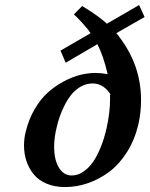

<svg xmlns="http://www.w3.org/2000/svg" viewBox="-20 -737 599 769"><path d="M267.1 -34.2Q279.8 -34.2 293 -38.6Q306.2 -43 322.5 -55.9Q338.9 -68.8 353.3 -89.4Q367.7 -109.9 382.3 -144.8Q397 -179.7 407.2 -225.1Q420.9 -287.6 420.9 -340.8Q420.9 -353 419.9 -357.9L423.8 -356.9Q411.6 -377.9 392.6 -390.4Q373.5 -402.8 351.1 -402.8Q327.1 -402.8 305.9 -391.4Q284.7 -379.9 269.3 -362.1Q253.9 -344.2 241.2 -320.1Q228.5 -295.9 220.5 -273.4Q212.4 -251 207 -227.1Q196.8 -185.5 196.8 -149.9Q196.8 -97.2 215.8 -65.7Q234.9 -34.2 267.1 -34.2ZM83 -209Q94.7 -258.8 118.9 -300Q143.1 -341.3 172.6 -367.4Q202.1 -393.6 236.6 -411.6Q271 -429.7 302.2 -437.3Q333.5 -444.8 361.8 -444.8Q385.7 -444.8 411.1 -439.9Q395 -511.2 370.1 -560.1L243.2 -485.8L222.2 -534.2L342.8 -604Q336.4 -611.8 333 -618.2Q296.4 -661.6 275.9 -679.2L309.1 -712.9Q376.5 -671.9 408.2 -642.1L537.1 -716.8L559.1 -668.9L445.8 -604Q456.1 -592.8 458 -588.9Q544.9 -474.6 544.9 -336.9Q544.9 -285.6 534.2 -238.8Q519.5 -176.8 488.5 -127.7Q457.5 -78.6 417.5 -48.8Q377.4 -19 332.3 -3.4Q287.1 12.2 240.2 12.2Q198.7 12.2 166.5 -1.5Q134.3 -15.1 115 -38.8Q95.7 -62.5 85.9 -91.8Q76.2 -121.1 76.2 -154.8Q76.2 -183.6 83 -209Z"/></svg>

Font: Linux Libertine
Style: Bold Italic
Weight: 700
Italic angle: -11.5°
Designer: Philipp H. Poll
Foundry: Philipp H. Poll
Version: Version 4.0.5